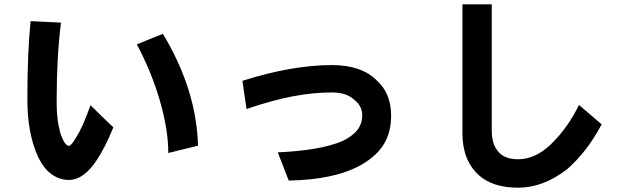

<svg xmlns="http://www.w3.org/2000/svg" viewBox="-20 -741 2926 891"><path d="M506 -150Q462 -41 414 23Q360 94 300 94Q255 94 218 66.5Q181 39 156 -15Q107 -121 107 -280Q107 -498 122 -643L263 -636Q243 -477 243 -281V-259Q243 -177 262 -120L254 -139Q279 -64 299 -64Q311 -64 334 -105Q363 -148 400 -253Q452 -201 506 -150ZM761 -31Q761 -139 722 -273.5Q683 -408 615 -535Q650 -549 676 -560L736 -584Q814 -454 854.5 -325.5Q895 -197 899 -65Q807 -43 761 -31Z M1568 -86Q1615 -108 1638 -137.5Q1661 -167 1661 -206Q1661 -249 1625 -277Q1589 -312 1520 -312Q1432 -312 1336 -293.5Q1240 -275 1124 -235L1105 -366Q1336 -439 1520 -439Q1656 -439 1726 -370Q1795 -310 1795 -204Q1795 -128 1762 -73Q1729 -18 1658 23Q1536 93 1320 97L1269 -34Q1467 -43 1568 -86Z M2612 44Q2501 130 2385 130Q2266 130 2201 71Q2126 2 2126 -122V-721H2262V-137Q2262 -100 2271 -74.5Q2280 -49 2298 -31Q2327 -2 2385 -2Q2464 -2 2536 -71Q2614 -146 2667 -254L2772 -164Q2705 -37 2612 44Z"/></svg>

Font: Gmarket Sans TTF Bold
Style: Regular
Weight: 700
Designer: Creative Director : Sungho Lee; Art Director : Kiwoong Choi; Project Manager : Sori Yang, Jongwook Yoon; Font Designer :
Foundry: Sandoll Inc.
Version: Version 1.000;hotconv 1.0.109;makeotfexe 2.5.65596